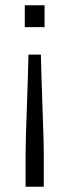

<svg xmlns="http://www.w3.org/2000/svg" viewBox="-20 -530 263 728"><path d="M74 -427V-510H149V-427ZM77 178V56Q77 26 78.5 -23Q80 -72 82 -126Q84 -180 85.5 -232.5Q87 -285 88 -323H135Q136 -285 137.5 -232.5Q139 -180 141 -126Q143 -72 144.5 -23Q146 26 146 56V178Z"/></svg>

Font: Azeri Sans Light
Style: Regular
Weight: 300
Designer: Hector Gatti & Omnibus-Type (original fonts) / Cristiano Sobral (main changes and remastering)
Version: Version 1.000; ttfautohint (v1.6)